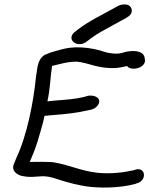

<svg xmlns="http://www.w3.org/2000/svg" viewBox="-20 -848 682 875"><path d="M217 -546V-547C217 -547 218 -548 219 -548C251 -555 284 -567 330 -567C386 -562 425 -534 508 -538C530 -540 544 -544 559 -547C562 -543 567 -539 573 -537H574C601 -529 643 -544 641 -576L640 -577L639 -586C632 -623 570 -619 537 -607C513 -600 475 -605 455 -612C427 -622 389 -630 350 -632C314 -634 283 -629 261 -623C234 -615 212 -611 187 -599H186C165 -588 156 -567 151 -545V-544C149 -529 146 -514 144 -498C133 -386 104 -232 54 -127L46 -107C25 -67 64 -49 81 -46L99 -43C118 -41 139 -42 160 -44C190 -47 218 -40 243 -31C287 -17 338 -2 395 4C470 11 545 4 593 -9H594L605 -13C649 -25 645 -85 601 -76L589 -72H588C545 -62 481 -54 421 -61C350 -69 297 -96 226 -108C201 -112 124 -110 115 -110L116 -111C128 -138 140 -168 151 -203C161 -239 175 -279 183 -320L215 -323C282 -328 326 -333 375 -344L394 -348C406 -350 418 -358 424 -366C447 -395 419 -416 384 -412H383L362 -406C322 -396 283 -394 223 -389L196 -386C209 -444 209 -494 217 -546ZM377 -660 397 -675C421 -694 462 -715 498 -735C521 -747 537 -757 546 -761L559 -769C570 -775 578 -783 580 -793C583 -808 575 -828 548 -828C539 -828 528 -826 518 -821L502 -812C456 -786 383 -751 337 -715L318 -700C281 -667 334 -625 377 -660Z"/></svg>

Font: Stray Cat
Style: ExBdExtObl
Weight: 800
Version: Version 1.0